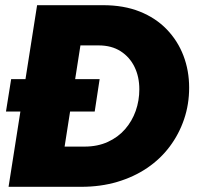

<svg xmlns="http://www.w3.org/2000/svg" viewBox="-20 -720 759 740"><path d="M187 -290 206 -415H364L345 -290ZM3 -290 23 -415H113L94 -290ZM13 0 123 -700H377Q457 -700 518.5 -675.5Q580 -651 622.5 -607Q665 -563 687 -505.5Q709 -448 709 -382Q709 -318 689.5 -260.5Q670 -203 634 -155Q598 -107 547 -72.5Q496 -38 432 -19Q368 0 293 0ZM229 -155H306Q356 -155 395.5 -173Q435 -191 462 -222Q489 -253 503 -292.5Q517 -332 517 -376Q517 -424 498.5 -462Q480 -500 445 -522.5Q410 -545 360 -545H290Z"/></svg>

Font: MuseoModerno Thin ExtraBold
Style: Italic
Weight: 800
Italic angle: -9°
Version: Version 1.003